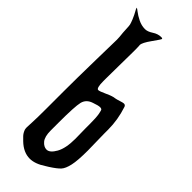

<svg xmlns="http://www.w3.org/2000/svg" viewBox="-260 -800 820 820"><g transform="rotate(45 150.5 -389.5)"><path d="M215.8 -286.1Q215.8 -324.2 212.4 -343.8Q209 -363.3 205.6 -365.7Q202.1 -368.2 196.3 -368.2Q185.5 -368.2 161.1 -359.4Q130.9 -349.6 124 -321.8Q117.2 -293.9 117.2 -195.3V-148.4Q117.2 -111.3 131.3 -94.7Q145.5 -78.1 162.1 -78.1Q181.6 -78.1 199.2 -109.4Q216.8 -140.6 216.8 -198.2Q216.8 -207 216.3 -227.1Q215.8 -247.1 215.8 -258.8ZM5.9 -779.3Q8.8 -779.3 21 -769.5Q33.2 -759.8 53.7 -749.5Q74.2 -739.3 95.7 -739.3Q111.3 -739.3 130.4 -752Q149.4 -764.6 169.9 -764.6Q176.8 -764.6 176.8 -760.7Q176.8 -757.8 152.3 -723.6Q127.9 -689.5 127.9 -675.8Q127.9 -674.8 128.4 -670.4Q128.9 -666 128.9 -655.8Q128.9 -645.5 128.9 -628.9Q128.9 -605.5 127.9 -550.8Q127 -496.1 127 -471.7V-457Q127 -414.1 138.7 -414.1Q146.5 -414.1 173.8 -426.8Q201.2 -439.5 214.8 -440.4Q221.7 -441.4 236.8 -446.3Q252 -451.2 256.8 -451.2Q265.6 -451.2 268.6 -442.4Q288.1 -383.8 288.1 -324.2V-299.8Q288.1 -278.3 289.1 -246.1Q290 -213.9 290 -200.2Q290 -139.6 283.2 -109.4Q276.4 -79.1 264.2 -65.9Q252 -52.7 221.7 -33.2Q212.9 -28.3 209 -25.4Q170.9 0 138.7 0Q100.6 0 66.4 -33.2Q65.4 -34.2 61.5 -38.1Q57.6 -42 56.6 -43Q55.7 -43.9 52.2 -47.4Q48.8 -50.8 47.9 -52.2Q46.9 -53.7 44.4 -57.1Q42 -60.5 41.5 -62Q41 -63.5 39.1 -66.9Q37.1 -70.3 36.6 -73.2Q36.1 -76.2 35.6 -79.1Q35.2 -82 35.2 -85.9Q35.2 -88.9 36.6 -117.2Q38.1 -145.5 38.1 -200.2V-305.7Q38.1 -380.9 40.5 -500Q43 -619.1 43 -623Q43 -636.7 40 -662.1Q39.1 -672.9 38.6 -687.5Q38.1 -702.1 36.6 -708.5Q35.2 -714.8 28.8 -731Q22.5 -747.1 7.8 -773.4Q5.9 -777.3 5.9 -779.3Z"/></g></svg>

Font: Isabella
Style: Medium
Weight: 500
Designer: John Stracke
Version: Version 001.202